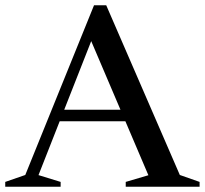

<svg xmlns="http://www.w3.org/2000/svg" viewBox="-29 -713 782 733"><path d="M172.5 -250V-294H512V-250ZM657.5 -45 733 -18.5V0H451V-18.5L537.5 -44L306 -587L332 -588.5L118 -44.5L202.5 -18.5V0H-9V-18.5L67.5 -45L330 -693H376.5Z"/></svg>

Font: Newsreader 36pt Medium
Style: Regular
Weight: 500
Designer: Hugues Gentile
Foundry: Production Type
Version: Version 1.003